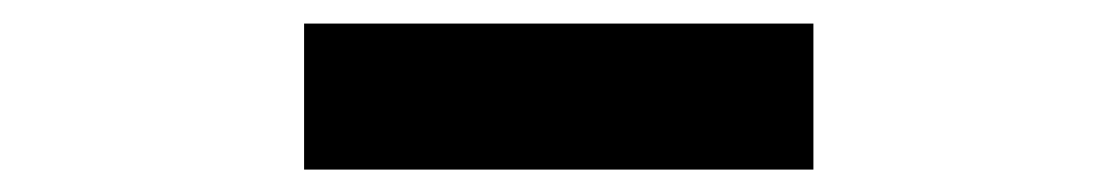

<svg xmlns="http://www.w3.org/2000/svg" viewBox="-20 -434 972 167"><path d="M244.5 -413.5V-286.5H687.5V-413.5Z"/></svg>

Font: Melete Medium
Style: Regular
Weight: 500
Width: 6
Designer: Sora Sagano
Foundry: DOT COLON
Version: Version 0.200;FEAKit 1.0